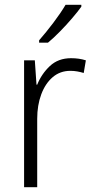

<svg xmlns="http://www.w3.org/2000/svg" viewBox="-20 -785 393 805"><path d="M278 -541Q312 -541 340 -532L331 -479Q318 -483 304 -485.5Q290 -488 275 -488Q232 -488 201 -461.5Q170 -435 153 -389.5Q136 -344 136 -287V0H81V-532H126L133 -430H136Q154 -475 189 -508Q224 -541 278 -541ZM321 -757Q306 -736 282 -708Q258 -680 231 -652.5Q204 -625 181 -606H144V-616Q173 -649 204 -690Q235 -731 255 -765H321Z"/></svg>

Font: Noto Sans Arabic SemCond Light
Style: Regular
Weight: 300
Width: 4
Designer: Monotype Design Team, Nadine Chahine, Nizar Qandah and Khaled Hosny
Foundry: Monotype Imaging Inc.
Version: Version 2.012; ttfautohint (v1.8.4.7-5d5b)